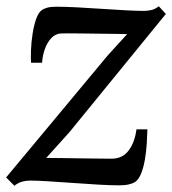

<svg xmlns="http://www.w3.org/2000/svg" viewBox="-20 -586 553 617"><path d="M388.6 -476.4Q375.9 -476.8 352.5 -477.1Q329.1 -477.5 301.2 -477.7Q273.3 -478 246.7 -478.4Q220.2 -478.8 200.7 -478.8Q181.3 -478.8 175.4 -478.5Q157.4 -477.1 144.5 -463.2Q131.6 -449.2 124.1 -428.3Q116.7 -407.4 115.2 -384.3H79.8Q78.6 -400.6 79.6 -425.6Q80.6 -450.7 84.7 -477.3Q88.8 -503.9 96.1 -525.1Q103.5 -546.2 115.3 -554.2Q121.1 -558.2 131.8 -561.3Q142.6 -564.4 160.9 -564.4Q187.7 -564.4 226 -562.5Q264.2 -560.5 305.2 -557.7Q346.2 -554.9 382.5 -553Q418.9 -551 441.1 -551Q454.7 -551 467 -553.9Q479.3 -556.9 490.2 -565.9L513 -541.2L203.6 -161.8L128.5 -78.5Q148.9 -78.5 179 -78Q209.1 -77.4 240.8 -77.1Q272.5 -76.7 298.9 -76.4Q325.3 -76 338.2 -76Q373.6 -76 393.3 -102.2Q413 -128.4 418.6 -170.4H453.7Q453.2 -150 451.6 -124.1Q449.9 -98.2 445.6 -72.9Q441.2 -47.6 433.4 -28.1Q425.6 -8.6 413.1 -0.4Q406.7 3.4 394.3 6.5Q381.8 9.6 363.5 9.6Q336.1 9.6 296.4 7.3Q256.7 4.9 214.3 1.9Q171.8 -1.1 135 -3.4Q98.1 -5.7 75.8 -5.7Q63.2 -5.7 50.1 -1.9Q37.1 2 26.3 11L-0.3 -15.8L326.7 -408.5Z"/></svg>

Font: Merriweather Light
Style: Italic
Weight: 300
Italic angle: -7.8°
Designer: Eben Sorkin
Foundry: Eben Sorkin
Version: Version 2.101